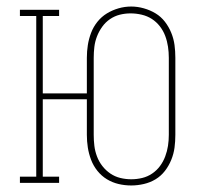

<svg xmlns="http://www.w3.org/2000/svg" viewBox="-20 -560 640 588"><path d="M382 8Q362 8 343 3.5Q324 -1 307.5 -11Q291 -21 278.5 -36.5Q266 -52 259 -70.5Q252 -89 249 -108Q246 -127 246 -147V-256H111V-19H161V0H41V-19H91V-511H41V-530H161V-511H111V-274H246V-383Q246 -403 249 -422Q252 -441 259 -459.5Q266 -478 278.5 -493.5Q291 -509 307.5 -519Q324 -529 343 -534.5Q362 -540 382 -540Q401 -540 420.5 -534.5Q440 -529 456.5 -519Q473 -509 485 -493.5Q497 -478 504.5 -459.5Q512 -441 514.5 -422Q517 -403 517 -383V-147Q517 -127 514.5 -108Q512 -89 504.5 -70.5Q497 -52 485 -36.5Q473 -21 456.5 -11Q440 -1 420.5 3.5Q401 8 382 8ZM382 -11Q399 -11 415.5 -15Q432 -19 446 -28.5Q460 -38 470 -51.5Q480 -65 486 -81Q492 -97 494.5 -113.5Q497 -130 497 -147V-383Q497 -400 494.5 -417Q492 -434 486 -450Q480 -466 469.5 -479.5Q459 -493 445 -502Q431 -511 414 -515Q397 -519 380 -519Q363 -519 347 -515Q331 -511 317 -501.5Q303 -492 293 -478Q283 -464 277 -448.5Q271 -433 269 -416.5Q267 -400 267 -383V-147Q267 -130 269 -113.5Q271 -97 277 -81Q283 -65 293.5 -51.5Q304 -38 318 -28.5Q332 -19 348.5 -15Q365 -11 382 -11Z"/></svg>

Font: Iosevka Slab Thin Extended
Style: Regular
Weight: 100
Width: 7
Monospace: yes
Designer: Belleve Invis
Foundry: Belleve Invis
Version: Version 11.1.1; ttfautohint (v1.8.3)